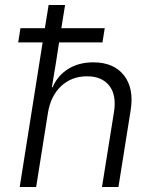

<svg xmlns="http://www.w3.org/2000/svg" viewBox="-20 -750 640 770"><path d="M53 -580 62 -637H160L175 -730H241L226 -637H400L391 -580H217L203 -490L188 -400H191Q211 -447 253.5 -473.5Q296 -500 354 -500Q436 -500 477 -448Q518 -396 504 -308L455 0H389L437 -300Q448 -368 418.5 -406Q389 -444 329 -444Q267 -444 225 -404.5Q183 -365 172 -296L125 0H59L151 -580Z"/></svg>

Font: JetBrains Mono NL ExtraLight
Style: Italic
Weight: 200
Italic angle: -9°
Monospace: yes
Designer: Philipp Nurullin, Konstantin Bulenkov
Foundry: JetBrains
Version: Version 2.305; ttfautohint (v1.8.4.7-5d5b)